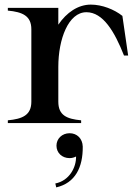

<svg xmlns="http://www.w3.org/2000/svg" viewBox="-20 -534 605 833"><path d="M233 -93V-244C233 -365 277 -481 355 -481C427 -481 477 -397 518 -293H536L511 -465C476 -493 423 -514 374 -514C319 -514 269 -480 233 -427V-500H14V-488C78 -482 116 -465 116 -407V-93C116 -34 77 -18 14 -12V0H332V-12C269 -18 233 -34 233 -93ZM220 262 224 279C307 260 340 191 339 102C338 67 314 44 282 44C249 44 225 68 225 98C225 129 249 152 282 152C293 152 302 149 310 145C311 192 281 250 220 262Z"/></svg>

Font: Sprat Medium
Style: Regular
Weight: 500
Designer: Ethan Nakache
Foundry: Collletttivo
Version: Version 2.000;Glyphs 3.2 (3217)